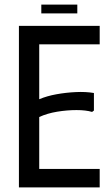

<svg xmlns="http://www.w3.org/2000/svg" viewBox="-20 -812 484 832"><path d="M412 -700V-620H150V-382Q183 -396 224.5 -403.5Q266 -411 309 -413Q352 -415 387 -409V-333L379 -327Q352 -335 311.5 -335Q271 -335 228 -328Q185 -321 150 -305V-80H412V0H62V-700ZM159 -792H315V-754H159Z"/></svg>

Font: Phudu
Style: Regular
Weight: 400
Version: Version 1.005;gftools[0.9.23]